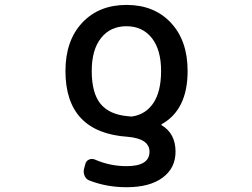

<svg xmlns="http://www.w3.org/2000/svg" viewBox="-20 -576 1040 792"><path d="M518.6 -95.7Q522.5 -94.7 526.4 -95.7Q581.1 -104.5 612.3 -150.4Q644.5 -198.2 644.5 -283.2Q644.5 -371.1 606 -419.4Q567.4 -467.8 501.5 -467.8Q435.5 -467.8 397 -419.4Q358.4 -371.1 358.4 -283.2Q358.4 -192.4 394.5 -147.9Q430.7 -103.5 506.8 -96.7Q511.7 -96.7 518.6 -95.7ZM646.5 -63.5Q645.5 -62.5 645.5 -61.5Q645.5 -60.5 646.5 -59.6Q704.1 -25.4 704.1 49.8Q704.1 117.2 650.9 156.7Q597.7 196.3 502 196.3Q420.9 196.3 349.6 168.9Q335.9 164.1 329.6 150.4Q323.2 136.7 326.2 122.1L332 100.6Q335 87.9 346.7 82.5Q358.4 77.1 371.1 82Q433.6 109.4 502 109.4Q596.7 109.4 596.7 49.8Q596.7 -3.9 506.8 -11.7Q250 -29.3 250 -283.2Q250 -408.2 318.8 -481.9Q387.7 -555.7 502 -555.7Q616.2 -555.7 685.1 -481.9Q753.9 -408.2 753.9 -283.2Q753.9 -123 646.5 -63.5Z"/></svg>

Font: Gen Jyuu Gothic L Monospace Medium
Style: Regular
Weight: 500
Designer: [Source Han Sans]
Ryoko NISHIZUKA  (kana & ideographs); Paul D. Hunt (Latin, Greek & Cyrillic); Wenlong ZHANG  (bopomofo
Version: Version 1.002.20150607